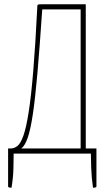

<svg xmlns="http://www.w3.org/2000/svg" viewBox="-20 -720 507 900"><path d="M34 160Q30 160 24 159Q18 158 18 154V-24H30Q47 -24 62 -36Q77 -48 90 -85Q103 -122 114.5 -195Q126 -268 136 -388.5Q146 -509 155 -690Q155 -695 156.5 -697Q158 -699 163.5 -699.5Q169 -700 180 -700H382V-24H432V154Q432 158 426 159Q420 160 416 160Q409 112 407.5 67Q406 22 406 0H44Q44 22 43 67Q42 112 34 160ZM80 -24H358V-676H178Q166 -498 155.5 -378Q145 -258 134 -185Q123 -112 110 -74.5Q97 -37 80 -24Z"/></svg>

Font: Yanone Kaffeesatz ExtraLight
Style: Regular
Weight: 200
Designer: Yanone (Cyrillic: Daniel Pouzeot, Huerta Tipografica, and Cyreal)
Foundry: Yanone
Version: Version 2.003